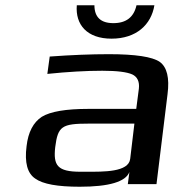

<svg xmlns="http://www.w3.org/2000/svg" viewBox="-20 -700 713 730"><path d="M575 0 617 -342C625 -404 615 -445 587 -465C559 -484 495 -494 394 -494C327 -494 251 -491 169 -485L160 -419C237 -427 308 -431 369 -431C426 -431 463 -426 483 -417C502 -408 511 -390 508 -363L498 -286H316C230 -286 172 -276 139 -256C107 -235 87 -198 81 -144C73 -82 84 -41 114 -21C143 0 199 10 283 10C395 10 458 -9 472 -46L466 0ZM190 -141C200 -220 215 -230 317 -230H491L475 -96C469 -45 373 -47 309 -47H286C198 -47 182 -71 190 -141ZM567 -680H499C489 -635 460 -612 411 -612C363 -612 339 -635 339 -680H272C266 -606 311 -553 404 -553C498 -553 555 -606 567 -680Z"/></svg>

Font: Gamestation Extended
Style: Italic
Weight: 400
Width: 7
Designer: Jonas Hecksher
Foundry: Jonas Hecksher, Playtypeª, e-types AS
Version: Version 1.003